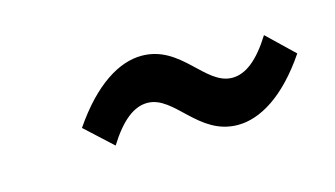

<svg xmlns="http://www.w3.org/2000/svg" viewBox="-37 -502 599 343"><g transform="rotate(-15 262.5 -330.0)"><path d="M150 -269C175 -309 199 -328 224 -328C274 -328 298 -248 371 -248C412 -248 460 -276 506 -344L457 -391C432 -351 408 -332 383 -332C333 -332 309 -412 236 -412C195 -412 147 -384 100 -315Z"/></g></svg>

Font: Falling Sky
Style: CondObl
Weight: 400
Designer: Paul D. Hunt
Foundry: Adobe Systems Incorporated
Version: Version 1.02